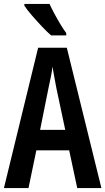

<svg xmlns="http://www.w3.org/2000/svg" viewBox="-20 -957 536 977"><path d="M373 0 332 -192H165L125 0H0L174 -714H320L496 0ZM267 -508Q260 -542 256 -567Q252 -592 247 -618Q245 -595 238.5 -564.5Q232 -534 227 -510L184 -296H312ZM232 -937Q242 -915 257 -887Q272 -859 288 -832.5Q304 -806 317 -789V-777H240Q221 -793 194 -821.5Q167 -850 142 -879Q117 -908 104 -928V-937Z"/></svg>

Font: Noto Sans Gujarati UI ExtraCondensed SemiBold
Style: Regular
Weight: 600
Width: 2
Designer: Jelle Bosma - Monotype Design Team, Universal Thirst
Foundry: Monotype Imaging Inc.
Version: Version 2.106; ttfautohint (v1.8.4.7-5d5b)